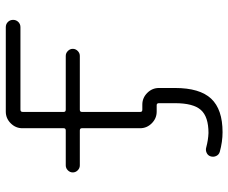

<svg xmlns="http://www.w3.org/2000/svg" viewBox="-83 -502 792 666"><g transform="rotate(-90 313.0 -169.0)"><path d="M288.1 42V-13.7Q288.1 -21.5 281.2 -21.5H258.8Q235.4 -21.5 218.3 -38.6Q201.2 -55.7 201.2 -79.1V-281.2Q201.2 -288.1 193.4 -288.1H72.3Q62.5 -288.1 55.2 -295.4Q47.9 -302.7 47.9 -312.5Q47.9 -322.3 55.2 -329.6Q62.5 -336.9 72.3 -336.9H193.4Q201.2 -336.9 201.2 -343.8V-487.3Q201.2 -510.7 218.3 -527.8Q235.4 -544.9 258.8 -544.9H551.8Q562.5 -544.9 569.8 -537.6Q577.1 -530.3 577.1 -519.5Q577.1 -508.8 569.8 -501.5Q562.5 -494.1 551.8 -494.1H265.6Q257.8 -494.1 257.8 -486.3V-343.8Q257.8 -336.9 265.6 -336.9H452.1Q461.9 -336.9 469.2 -329.6Q476.6 -322.3 476.6 -312.5Q476.6 -302.7 469.2 -295.4Q461.9 -288.1 452.1 -288.1H265.6Q257.8 -288.1 257.8 -281.2V-78.1Q257.8 -71.3 265.6 -71.3H283.2Q306.6 -71.3 323.7 -54.2Q340.8 -37.1 340.8 -13.7V42Q340.8 127.9 303.7 167.5Q266.6 207 187.5 207Q154.3 207 119.1 197.3Q109.4 194.3 105 185.1Q100.6 175.8 103.5 166Q106.4 156.2 115.7 151.9Q125 147.5 134.8 150.4Q160.2 157.2 184.6 158.2Q241.2 158.2 264.6 131.8Q288.1 105.5 288.1 42Z"/></g></svg>

Font: irohamaru Light
Style: Regular
Weight: 200
Designer: [Source Han Sans]
Ryoko NISHIZUKA  (kana & ideographs); Paul D. Hunt (Latin, Greek & Cyrillic); Wenlong ZHANG  (bopomofo
Version: Version 1.01